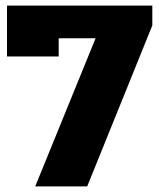

<svg xmlns="http://www.w3.org/2000/svg" viewBox="-20 -667 570 687"><path d="M322 -530H190V-465H5V-647H525V-576L292 0H106Z"/></svg>

Font: Pridi
Style: Bold
Weight: 700
Designer: Katatrad Team
Foundry: CadsonDemak
Version: Version 1.001